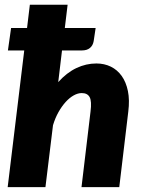

<svg xmlns="http://www.w3.org/2000/svg" viewBox="-20 -768 592 788"><path d="M25.5 -653H91L102.5 -748.5H257.5L246 -653H372.5L364.5 -599.5Q361.5 -581.5 349.2 -571.2Q337 -561 316.5 -561H234.5L219 -431Q254 -470 293.8 -488.8Q333.5 -507.5 375.5 -507.5Q408 -507.5 434.8 -494.5Q461.5 -481.5 479.5 -456.2Q497.5 -431 505 -394.2Q512.5 -357.5 506.5 -310L469.5 0H314.5L351.5 -310Q357 -352.5 348 -369.2Q339 -386 315.5 -386Q299.5 -386 282.5 -376.5Q265.5 -367 249.8 -349.8Q234 -332.5 220.2 -308.2Q206.5 -284 197.5 -254L166.5 0H11.5L79.5 -561H12.5Z"/></svg>

Font: Lato Black
Style: Italic
Weight: 900
Italic angle: -7°
Designer: Lukasz Dziedzic
Foundry: tyPoland Lukasz Dziedzic
Version: Version 2.007; 2014-02-27